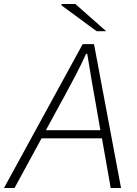

<svg xmlns="http://www.w3.org/2000/svg" viewBox="-61 -946 688 966"><path d="M355 -724H412L548 0H496L452 -250H148L12 0H-41ZM247 -920 250 -926H318L473 -789H425ZM444 -291 420 -429Q404 -520 402 -530L378 -675H372Q347 -620 318 -564.5Q289 -509 260 -456L245 -429L170 -291Z"/></svg>

Font: Nebula Sans Light
Style: Regular
Weight: 300
Italic angle: -9°
Designer: Paul D. Hunt for Adobe (as Source Sans)
Foundry: Nebula Entertainment & Broadcasting LLC
Version: Version 1.010